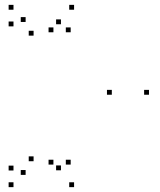

<svg xmlns="http://www.w3.org/2000/svg" viewBox="-20 -760 660 790"><path d="M284.8 10V-10H264.8V10ZM593 -370.2V-390.2H573V-370.2ZM284.8 -720V-740H264.8V-720ZM35.5 -720V-740H15.5V-720ZM35.5 -651.5V-671.5H15.5V-651.5ZM118.2 -613.4V-633.4H98.2V-613.4ZM85.4 -669.6V-689.6H65.4V-669.6ZM85.4 -40.4V-60.4H65.4V-40.4ZM118.2 -96.6V-116.6H98.2V-96.6ZM35.5 -58.5V-78.5H15.5V-58.5ZM35.5 10V-10H15.5V10ZM230.8 -660.2V-680.2H210.8V-660.2ZM199.8 -627.2V-647.2H179.8V-627.2ZM270.8 -627.2V-647.2H250.8V-627.2ZM440.1 -370.2V-390.2H420.1V-370.2ZM270.8 -82.8V-102.8H250.8V-82.8ZM199.8 -82.8V-102.8H179.8V-82.8ZM230.8 -59.3V-79.3H210.8V-59.3Z"/></svg>

Font: Monaspace Xenon Dots Var
Style: Regular
Weight: 400
Designer: Riley Cran and the Lettermatic Team
Version: Version 1.100 (Monaspace Xenon Dots)